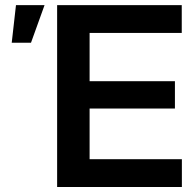

<svg xmlns="http://www.w3.org/2000/svg" viewBox="-20 -748 786 768"><path d="M208.5 0V-727.5H707V-616.2H338.4V-423.3H679.7V-314H338.4V-111.3H707.5V0ZM26.9 -577.1 43.9 -727.5H158.2L104 -577.1Z"/></svg>

Font: Inter 28pt SemiBold
Style: Regular
Weight: 600
Designer: Rasmus Andersson
Foundry: rsms
Version: Version 4.001;git-66647c0bb